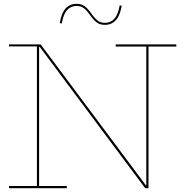

<svg xmlns="http://www.w3.org/2000/svg" viewBox="-20 -984 959 1004"><path d="M739 0 178 -752H192.5L754 0ZM27 -741.5V-752H192.5V-739H184.5V-11.5H329.5V0H27V-11.5H173V-741.5ZM585 -740.5V-752H902V-740.5H756.5V0H742L737 -15.5H745V-740.5ZM606 -956 616.5 -954Q607.5 -901.5 585.2 -877.8Q563 -854 528.5 -854Q502.5 -854 485.5 -867Q468.5 -880 451 -905Q434 -929.5 418.5 -941.2Q403 -953 380.5 -953Q351 -953 331.2 -931.8Q311.5 -910.5 303 -861.5L292.5 -863Q301 -916 323.5 -940Q346 -964 380 -964Q406.5 -964 423.5 -951Q440.5 -938 458 -912.5Q475.5 -888 490.8 -876.2Q506 -864.5 528.5 -864.5Q558.5 -864.5 578 -886Q597.5 -907.5 606 -956Z"/></svg>

Font: Hepta Slab ExtraLight Thin
Style: Regular
Weight: 250
Version: Version 1.102